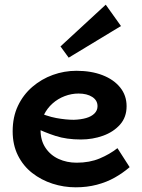

<svg xmlns="http://www.w3.org/2000/svg" viewBox="-20 -785 604 819"><path d="M303 14Q252 14 204 -1.5Q156 -17 117.5 -47Q79 -77 56.5 -122Q34 -167 34 -225Q34 -286 56.5 -333.5Q79 -381 118 -414.5Q157 -448 205.5 -465.5Q254 -483 306 -483Q369 -483 417 -464.5Q465 -446 492.5 -412Q520 -378 520 -332Q520 -285 492 -253.5Q464 -222 419.5 -206Q375 -190 325 -190Q264 -190 217.5 -205Q171 -220 126 -242V-313Q179 -289 220 -281.5Q261 -274 295 -274Q325 -275 347.5 -281.5Q370 -288 383 -301Q396 -314 396 -332Q396 -357 373.5 -371.5Q351 -386 315 -386Q285 -386 256 -375Q227 -364 204 -343.5Q181 -323 167 -294.5Q153 -266 153 -230Q153 -186 174 -154.5Q195 -123 230 -107Q265 -91 307 -91Q362 -91 405 -109Q448 -127 481 -153L533 -72Q504 -47 469.5 -27.5Q435 -8 393 3Q351 14 303 14ZM273 -539 238 -587 431 -765 496 -674Z"/></svg>

Font: BioRhyme
Style: Bold
Weight: 700
Designer: Aoife Mooney
Foundry: Aoife Mooney Type
Version: Version 1.600;gftools[0.9.33]